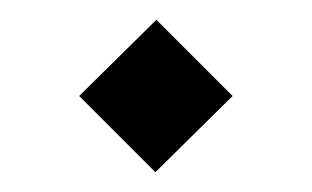

<svg xmlns="http://www.w3.org/2000/svg" viewBox="-20 -174 315 194"><path d="M138 -154 60 -77 137 0 215 -77Z"/></svg>

Font: Sulaf Light
Style: Regular
Weight: 300
Designer: Bandar Raffah (Arabic) and Santiago Orozco (Latin)
Foundry: Caramella and Typemade
Version: Version 1.005;PS 001.005;hotconv 1.0.88;makeotf.lib2.5.64775